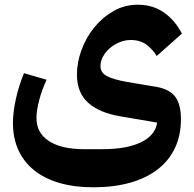

<svg xmlns="http://www.w3.org/2000/svg" viewBox="-20 -556 823 816"><path d="M376 240Q296 240 232.5 221.5Q169 203 125 167.5Q81 132 58 81.5Q35 31 35 -34Q35 -79 47.5 -135.5Q60 -192 82 -245L178 -217Q158 -174 146.5 -130Q135 -86 135 -54Q135 9 188 43.5Q241 78 336 78H416Q519 78 579.5 48.5Q640 19 648 -35L495 -61Q403 -76 355 -119Q307 -162 307 -239Q307 -290 326 -342.5Q345 -395 379.5 -438Q414 -481 461.5 -508.5Q509 -536 566 -536Q629 -536 676.5 -503Q724 -470 753 -413L646 -318Q631 -344 604 -365Q577 -386 536 -386Q511 -386 488 -376.5Q465 -367 447 -351.5Q429 -336 418 -316Q407 -296 407 -275Q407 -247 434.5 -232.5Q462 -218 519 -208L644 -187Q701 -177 725 -144.5Q749 -112 749 -50Q749 19 723.5 73Q698 127 650 164Q602 201 533 220.5Q464 240 376 240Z"/></svg>

Font: IBM Plex Arabic
Style: Bold
Weight: 700
Designer: Mike Abbink, Paul van der Laan, Pieter van Rosmalen, Wael Morcos, Khajak Apelian
Foundry: Bold Monday
Version: Version 1.0